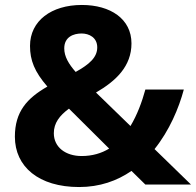

<svg xmlns="http://www.w3.org/2000/svg" viewBox="-20 -744 790 774"><path d="M310 -724C187 -724 101 -660 101 -559C101 -501 119 -455 171 -395C89 -348 40 -294 40 -193C40 -72 136 10 299 10C382 10 452 -15 510 -55L566 0H750L603 -143C663 -218 701 -308 721 -383H566C552 -332 533 -281 506 -236L367 -371C448 -418 510 -477 510 -569C510 -668 425 -724 310 -724ZM309 -609C339 -609 372 -593 372 -553C372 -513 341 -485 285 -454C257 -486 239 -516 239 -549C239 -595 276 -609 309 -609ZM258 -306 420 -145C389 -126 352 -115 309 -115C245 -115 197 -150 197 -207C197 -248 220 -278 258 -306Z"/></svg>

Font: Noto Sans Javanese
Style: Bold
Weight: 700
Designer: Monotype Design Team
Foundry: Monotype Imaging Inc.
Version: Version 2.005